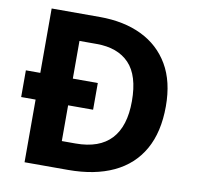

<svg xmlns="http://www.w3.org/2000/svg" viewBox="-80 -796 899 878"><g transform="rotate(10 370.0 -357.0)"><path d="M313.7 -714Q426 -714 508.5 -674Q591.1 -634 636.5 -556.5Q682 -479 682 -364Q682 -244 636 -163Q590 -82 502.7 -41Q415.4 0 292 0H90V-291H23V-415H90V-714ZM321 -590H241V-415H357V-291H241V-125H305Q415 -125 470 -184.2Q525 -243.3 525 -360Q525 -479.2 472 -534.6Q419 -590 321 -590Z"/></g></svg>

Font: Noto Sans Cham
Style: Regular
Weight: 400
Designer: Monotype Design Team
Foundry: Monotype Imaging Inc.
Version: Version 2.002